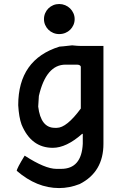

<svg xmlns="http://www.w3.org/2000/svg" viewBox="-20 -727 590 957"><path d="M170.4 -195.8Q183.1 -89.8 253.4 -89.8H263.2Q312 -89.8 382.8 -186V-395Q379.4 -404.8 362.8 -404.8H306.6Q210 -404.8 173.8 -249ZM495.6 -10.3Q495.6 130.4 377 190.4Q326.2 210.4 274.4 210.4Q163.1 210.4 63.5 124.5Q63.5 112.8 103 48.8Q204.6 114.7 261.2 114.7H284.7Q386.7 114.7 392.6 -10.7V-59.6H389.2Q310.5 9.8 243.2 9.8Q135.3 9.8 87.4 -106.4Q74.2 -142.6 70.8 -202.6Q70.8 -430.7 276.4 -494.6Q283.7 -494.6 339.4 -501Q367.7 -498 382.8 -498H495.6ZM352.1 -631.8Q352.1 -616.2 346.2 -602.8Q340.3 -589.4 330.1 -579.1Q319.8 -568.8 305.7 -563Q291.5 -557.1 274.9 -557.1Q259.3 -557.1 245.4 -563Q231.4 -568.8 221.2 -579.1Q210.9 -589.4 205.1 -602.8Q199.2 -616.2 199.2 -631.8Q199.2 -647.5 205.1 -661.1Q210.9 -674.8 221.2 -685.1Q231.4 -695.3 245.4 -701.2Q259.3 -707 274.9 -707Q290.5 -707 304.7 -701.2Q318.8 -695.3 329.3 -685.1Q339.8 -674.8 345.9 -661.1Q352.1 -647.5 352.1 -631.8ZM0 -496.1Z"/></svg>

Font: Code New Roman
Style: Bold
Weight: 700
Monospace: yes
Designer: Sam Radian
Foundry: Code New Roman
Version: Version 1.508 October 19, 2014